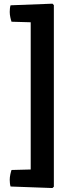

<svg xmlns="http://www.w3.org/2000/svg" viewBox="-20 -790 404 1016"><path d="M265 -763 142.5 -720.5V164.5L265 198ZM257.5 205 265 198 255 104 41 109.5Q38 117.5 34.8 132.5Q31.5 147.5 31.5 161.5Q31.5 169 32.5 179.5Q33.5 190 36 197ZM36 -762Q33.5 -755.5 32.5 -745Q31.5 -734.5 31.5 -727Q31.5 -712.5 34.8 -697.8Q38 -683 41 -675L255 -669L265 -763L257.5 -770.5Z"/></svg>

Font: Signika Negative Light SemiBold
Style: Regular
Weight: 600
Version: Version 2.001